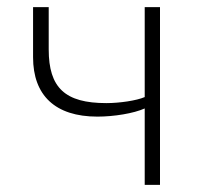

<svg xmlns="http://www.w3.org/2000/svg" viewBox="-20 -520 564 540"><path d="M73 -359C73 -252 135 -192 254 -192C300 -192 356 -201 387 -215V0H430V-500H387V-247C364 -237 316 -230 279 -230C163 -230 117 -273 117 -381V-500H73Z"/></svg>

Font: Perun ExtraLight
Style: Regular
Weight: 200
Foundry: Copyright (c) Stefan Peev, Context Ltd, 2016
Version: Version 1.089